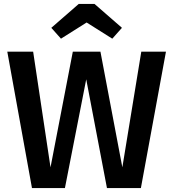

<svg xmlns="http://www.w3.org/2000/svg" viewBox="-20 -953 877 973"><path d="M694 0H522L417 -551L309 0H142L17 -691H148L236 -105L349 -691H489L600 -105L696 -691H821ZM240 -812 379 -933H459L598 -812L549 -757L419 -839L289 -757Z"/></svg>

Font: Fira Sans Medium
Style: Regular
Weight: 500
Designer: bBox Type GmbH & Carrois Corporate GbR & Edenspiekermann AG
Foundry: bBox Type GmbH & Carrois Corporate GbR & Edenspiekermann AG
Version: Version 4.301